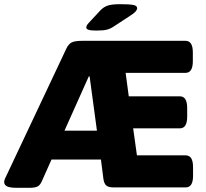

<svg xmlns="http://www.w3.org/2000/svg" viewBox="-23 -895 986 917"><path d="M58 2Q24 2 10.5 -5Q-3 -12 -3 -25Q-3 -32 0 -40Q3 -48 9 -59L293 -661Q304 -685 319.5 -692.5Q335 -700 369 -700H863Q898 -700 898 -645V-603Q898 -547 863 -547H577L592 -435H836Q871 -435 871 -379V-338Q871 -282 836 -282H613L631 -153H864Q899 -153 899 -97V-55Q899 0 864 0H519Q494 0 484 -9.5Q474 -19 471 -40L459 -133H223L177 -30Q169 -11 156.5 -4.5Q144 2 118 2ZM401 -530 285 -271H440L405 -530ZM437 -749Q409 -749 399 -753Q389 -757 389 -763Q389 -767 391.5 -773Q394 -779 403 -788L456 -845Q471 -861 490.5 -868Q510 -875 551 -875Q594 -875 613 -871.5Q632 -868 632 -856Q632 -849 625.5 -841Q619 -833 602 -822L521 -769Q505 -758 488 -753.5Q471 -749 437 -749Z"/></svg>

Font: Asap Semi Expanded ExtraBold
Style: Regular
Weight: 800
Width: 6
Designer: Pablo Cosgaya
Foundry: Omnibus-Type
Version: Version 3.001; ttfautohint (v1.8.4.7-5d5b)